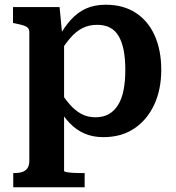

<svg xmlns="http://www.w3.org/2000/svg" viewBox="-20 -569 743 812"><path d="M338 223H36V163H39Q59 163 73.5 158.5Q88 154 96 142.5Q104 131 104 111V-433Q104 -445 97.5 -451.5Q91 -458 77.5 -462Q64 -466 44 -470L35 -472V-539H232L245 -403L251 -399V154Q251 157 262 159Q273 161 289.5 162Q306 163 321 163H338ZM417 11Q373 11 338 -4Q303 -19 275 -48Q247 -77 225 -118L227 -195Q250 -156 273.5 -129Q297 -102 323.5 -87.5Q350 -73 383 -73Q416 -73 439.5 -86Q463 -99 479 -124.5Q495 -150 502.5 -187.5Q510 -225 510 -274Q510 -321 503 -356.5Q496 -392 482 -416Q468 -440 445.5 -452Q423 -464 391 -464Q357 -464 329.5 -450.5Q302 -437 277 -408Q252 -379 226 -335L225 -406Q250 -452 278.5 -484Q307 -516 343 -532.5Q379 -549 427 -549Q502 -549 554.5 -514.5Q607 -480 634.5 -418Q662 -356 662 -274Q662 -191 632.5 -127Q603 -63 548.5 -26Q494 11 417 11Z"/></svg>

Font: Roboto Serif 20pt SemiBold
Style: Regular
Weight: 600
Version: Version 1.008